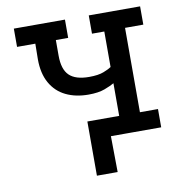

<svg xmlns="http://www.w3.org/2000/svg" viewBox="-84 -667 872 921"><g transform="rotate(-10 352.0 -207.0)"><path d="M314 175V-89H505V0H413L415 175ZM326 0V-89H469V-248Q452 -238 421.5 -226.5Q391 -215 342 -215Q280 -215 232.5 -238Q185 -261 158.5 -308Q132 -355 132 -424L133 -500H44V-589H293V-500H233V-424Q233 -357 263.5 -327.5Q294 -298 360 -298Q405 -298 431.5 -308.5Q458 -319 469 -327V-500H409V-589H659V-500H570V-89H658V0Z"/></g></svg>

Font: Podkova SemiBold
Style: Regular
Weight: 600
Designer: Ilya Yudin
Foundry: Cyreal (www.cyreal.org)
Version: Version 2.103